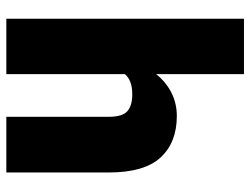

<svg xmlns="http://www.w3.org/2000/svg" viewBox="-112 -678 790 606"><g transform="rotate(90 283.0 -375.0)"><path d="M524.4 -322.8V0H348.6V-323.7Q348.6 -366.2 331.1 -381.8Q313.5 -397.5 277.8 -397.5Q233.4 -397.5 213.9 -374V0H39.1V-750H213.9V-472.7Q238.8 -503.9 272.5 -521Q306.2 -538.1 346.2 -538.1Q429.7 -538.1 477.1 -486.8Q524.4 -435.5 524.4 -322.8Z"/></g></svg>

Font: Heebo Black
Style: Regular
Weight: 900
Designer: Oded Ezer
Foundry: Meir Sadan
Version: Version 2.001; ttfautohint (v1.5.14-ce02) -l 8 -r 50 -G 200 